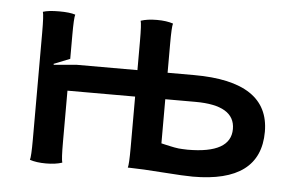

<svg xmlns="http://www.w3.org/2000/svg" viewBox="-38 -453 776 508"><g transform="rotate(5 350.0 -199.5)"><path d="M60.1 -58.1V-341.8Q60.1 -388.2 57.1 -397Q71.8 -401.9 100.1 -401.9Q128.4 -401.9 143.1 -397Q140.1 -388.2 140.1 -341.8V-279.3L97.2 -262.2L98.1 -259.8L159.2 -265.1H319.8V-341.8Q319.8 -387.2 316.9 -396Q334.5 -401.9 359.9 -401.9Q385.3 -401.9 402.8 -396Q399.9 -387.2 399.9 -341.8V-265.1H470.2Q669.9 -265.1 669.9 -131.8Q669.9 2.9 490.2 2.9Q467.8 2.9 411.1 -1.2Q354.5 -5.4 321.8 -5.9H316.9Q319.8 -14.6 319.8 -60.1V-194.8H140.1V-58.1Q140.1 -12.7 143.1 -3.9Q125.5 2 100.1 2Q74.7 2 57.1 -3.9Q60.1 -12.7 60.1 -58.1ZM399.9 -194.8V-77.6Q403.3 -76.7 413.1 -74.5Q422.9 -72.3 425.5 -71.8Q428.2 -71.3 435.3 -69.8Q442.4 -68.4 446.5 -68.1Q450.7 -67.9 457 -67.4Q463.4 -66.9 470.2 -66.9Q585 -66.9 585 -131.8Q585 -194.8 480 -194.8Z"/></g></svg>

Font: Nikodecs
Style: Medium
Weight: 500
Version: Version 0.29